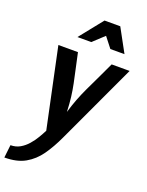

<svg xmlns="http://www.w3.org/2000/svg" viewBox="-230 -809 862 1124"><g transform="rotate(20 201.0 -247.0)"><path d="M-48 150Q-15 150 11 135Q37 120 57.5 96.5Q78 73 93.5 47Q109 21 120 -1L15 -497H137Q149 -441 158.5 -398Q168 -355 176 -316.5Q184 -278 189 -237.5Q194 -197 196 -146Q210 -193 225 -232Q240 -271 258.5 -310Q277 -349 298.5 -394Q320 -439 347 -497H459L226 3Q195 70 159 121Q123 172 72 201Q21 230 -57 230ZM259 -643 190 -579H104L220 -724H318L397 -579H309Z"/></g></svg>

Font: Rosario
Style: Italic
Weight: 400
Italic angle: -8.05°
Designer: Hector Gatti
Foundry: Omnibus Type
Version: Version 1.201